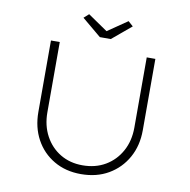

<svg xmlns="http://www.w3.org/2000/svg" viewBox="-94 -974 1062 1074"><g transform="rotate(10 437.5 -437.5)"><path d="M435 7Q348 7 281.5 -32Q215 -71 178 -139Q141 -207 141 -295V-700H191V-301Q191 -226 222.5 -167.5Q254 -109 309 -76Q364 -43 435 -43Q509 -43 565 -76Q621 -109 653 -167.5Q685 -226 685 -301V-700H734V-294Q734 -207 696 -139Q658 -71 591 -32Q524 7 435 7ZM407 -766 298 -857 326 -882 453 -795H423L550 -882L578 -857L469 -766Z"/></g></svg>

Font: Lexend Exa ExtraLight
Style: Regular
Weight: 250
Designer: Bonnie Shaver-Troup, Thomas Jockin
Foundry: Lexend
Version: Version 1.007